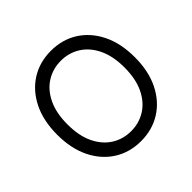

<svg xmlns="http://www.w3.org/2000/svg" viewBox="-181 -925 1123 1123"><g transform="rotate(-45 380.5 -363.5)"><path d="M701.7 -363.6Q701.7 -248.6 660.2 -164.8Q618.6 -81 546.2 -35.5Q473.7 9.9 380.7 9.9Q287.6 9.9 215.2 -35.5Q142.8 -81 101.2 -164.8Q59.7 -248.6 59.7 -363.6Q59.7 -478.7 101.2 -562.5Q142.8 -646.3 215.2 -691.8Q287.6 -737.2 380.7 -737.2Q473.7 -737.2 546.2 -691.8Q618.6 -646.3 660.2 -562.5Q701.7 -478.7 701.7 -363.6ZM616.5 -363.6Q616.5 -458.1 585 -523.1Q553.6 -588.1 500.2 -621.4Q446.7 -654.8 380.7 -654.8Q314.6 -654.8 261.2 -621.4Q207.7 -588.1 176.3 -523.1Q144.9 -458.1 144.9 -363.6Q144.9 -269.2 176.3 -204.2Q207.7 -139.2 261.2 -105.8Q314.6 -72.4 380.7 -72.4Q446.7 -72.4 500.2 -105.8Q553.6 -139.2 585 -204.2Q616.5 -269.2 616.5 -363.6Z"/></g></svg>

Font: Inter Alia
Style: Regular
Weight: 400
Designer: Rasmus Andersson (Latin, Greek, Cyrillic etc.) and Evan from Shavian.info (Shavian, old style figures)
Foundry: Shavian.info
Version: Version 0.001;git-37ab20767